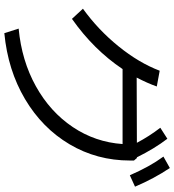

<svg xmlns="http://www.w3.org/2000/svg" viewBox="22 -844 819 904"><g transform="rotate(90 432.0 -392.5)"><path d="M658.7 -559.6H305.7Q213.9 -422.9 69.3 -321.3L21.5 -373Q120.6 -444.3 198.5 -540.5Q276.4 -636.7 313.5 -734.4L387.7 -720.7Q371.6 -675.3 345.7 -626L652.8 -627Q622.6 -684.6 582 -737.3L633.8 -770.5Q680.2 -710 721.2 -627H724.6L736.3 -613.3V-594.7Q736.3 -439 659.9 -310.1Q583.5 -181.2 447 -100.3Q310.5 -19.5 136.7 -2.9L115.2 -70.3Q266.1 -84.5 386.5 -151.4Q506.8 -218.3 578.4 -324.7Q649.9 -431.2 658.7 -559.6ZM717.8 -752 771.5 -782.2Q821.3 -708 859.4 -618.2L805.7 -593.8Q784.2 -642.6 763.4 -680.2Q742.7 -717.8 717.8 -752Z"/></g></svg>

Font: Pretendard GOV
Style: Regular
Weight: 400
Designer: Base glyphs from Inter by Rasmus Andersson; Hangeul glyphs from Noto Sans CJK(Source Han Sans) by Jang Soo-young and Kan
Foundry: Kil Hyung-jin
Version: Version 1.309